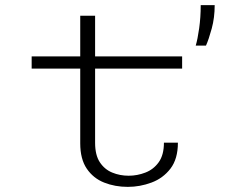

<svg xmlns="http://www.w3.org/2000/svg" viewBox="-20 -720 915 749"><path d="M293 -161V-452.5H103.5V-500H293V-658.5H351V-500H690.5V-452.5H351V-163Q351 -115 369.5 -87Q388 -59 417.8 -46.8Q447.5 -34.5 482 -34.5Q515.5 -34.5 547.2 -46.8Q579 -59 599.2 -87.2Q619.5 -115.5 619.5 -163.5H674Q674 -100 645 -62.2Q616 -24.5 571 -7.8Q526 9 478.5 9Q428.5 9 386.2 -7.8Q344 -24.5 318.5 -62Q293 -99.5 293 -161ZM743.5 -542Q751 -567 757 -609.8Q763 -652.5 763 -700H817.5Q817.5 -651 806 -608.8Q794.5 -566.5 783.5 -542Z"/></svg>

Font: Trispace SemiExpanded ExtraLight
Style: Regular
Weight: 200
Width: 6
Designer: Tyler Finck
Foundry: Etcetera Type Company
Version: Version 1.210; ttfautohint (v1.8.3)